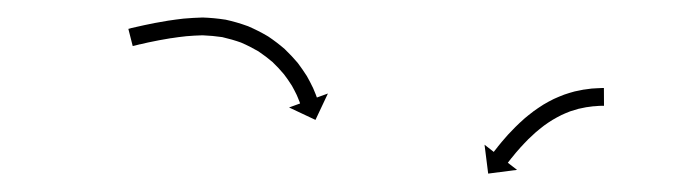

<svg xmlns="http://www.w3.org/2000/svg" viewBox="-20 -620 788 216"><path d="M657.9 -501C658.4 -501 659 -501 659.5 -501L659.4 -521C658.9 -521 658.3 -521 657.8 -521C657.8 -521 657.8 -521 657.8 -521C657.7 -521 657.7 -521 657.7 -521C656.2 -520.9 654.7 -520.9 653.2 -520.8C653.2 -520.8 653.1 -520.8 653.1 -520.8C653.1 -520.8 653 -520.8 653 -520.8C650.7 -520.7 648.4 -520.6 646 -520.4C646 -520.4 646 -520.4 645.9 -520.4C645.9 -520.4 645.8 -520.4 645.8 -520.4C642.8 -520.1 639.9 -519.7 636.9 -519.2C636.9 -519.2 636.8 -519.2 636.8 -519.2C636.7 -519.2 636.6 -519.2 636.6 -519.2C633.2 -518.6 629.8 -517.9 626.3 -517.1C626.3 -517.1 626.3 -517 626.2 -517C626.1 -517 626 -517 626 -517C622.3 -516 618.6 -514.9 614.9 -513.6C614.9 -513.6 614.8 -513.6 614.7 -513.6C614.7 -513.5 614.6 -513.5 614.6 -513.5C610.7 -512 606.8 -510.4 603.1 -508.7C603.1 -508.7 603 -508.6 602.9 -508.6C602.8 -508.6 602.7 -508.5 602.7 -508.5C598.8 -506.6 595 -504.5 591.3 -502.3C591.3 -502.3 591.2 -502.2 591.1 -502.2C591 -502.2 591 -502.1 591 -502.1C587.2 -499.7 583.5 -497.2 579.9 -494.6C579.9 -494.6 579.9 -494.6 579.8 -494.5C579.7 -494.5 579.7 -494.4 579.7 -494.4C576.2 -491.7 572.7 -489 569.3 -486.1C569.3 -486.1 569.3 -486 569.3 -486C569.2 -486 569.2 -485.9 569.2 -485.9C566 -483.1 562.9 -480.2 559.9 -477.2C559.9 -477.2 559.8 -477.1 559.8 -477.1C559.7 -477.1 559.7 -477 559.7 -477C557 -474.3 554.3 -471.4 551.6 -468.6C551.6 -468.6 551.6 -468.5 551.6 -468.5C551.6 -468.5 551.5 -468.5 551.5 -468.5C549.3 -465.9 547.1 -463.4 544.9 -460.9C544.9 -460.9 544.9 -460.8 544.9 -460.8C544.9 -460.8 544.8 -460.8 544.8 -460.8C543.2 -458.8 541.5 -456.7 539.8 -454.7C539.8 -454.7 539.8 -454.7 539.8 -454.6C539.8 -454.6 539.8 -454.6 539.8 -454.6C538.7 -453.3 537.7 -451.9 536.6 -450.6L536.6 -450.6L536.6 -450.6C536.2 -450.1 535.8 -449.6 535.5 -449.1L525.1 -457.2L529.2 -424.7L561.7 -428.9L551.3 -436.9C551.7 -437.4 552 -437.9 552.4 -438.3L552.4 -438.3L552.4 -438.3C553.4 -439.6 554.4 -440.9 555.4 -442.2C555.4 -442.2 555.4 -442.2 555.4 -442.1C555.4 -442.1 555.4 -442.1 555.4 -442.1C557 -444.1 558.6 -446 560.2 -448C560.2 -448 560.2 -447.9 560.2 -447.9C560.1 -447.9 560.1 -447.9 560.1 -447.9C562.2 -450.3 564.3 -452.7 566.4 -455.1C566.4 -455.1 566.4 -455.1 566.4 -455.1C566.4 -455 566.4 -455 566.4 -455C568.8 -457.7 571.4 -460.4 574 -463C574 -463 573.9 -463 573.9 -462.9C573.9 -462.9 573.8 -462.9 573.8 -462.9C576.7 -465.7 579.6 -468.4 582.5 -471C582.5 -471 582.5 -471 582.4 -471C582.4 -470.9 582.4 -470.9 582.4 -470.9C585.5 -473.5 588.6 -476.1 591.9 -478.6C591.9 -478.6 591.8 -478.5 591.7 -478.5C591.7 -478.5 591.6 -478.4 591.6 -478.4C594.9 -480.8 598.3 -483.1 601.7 -485.2C601.7 -485.2 601.6 -485.2 601.5 -485.1C601.5 -485.1 601.4 -485 601.4 -485C604.8 -487 608.2 -488.9 611.7 -490.6C611.7 -490.6 611.6 -490.6 611.5 -490.6C611.5 -490.5 611.4 -490.5 611.4 -490.5C614.7 -492 618.2 -493.5 621.6 -494.8C621.6 -494.8 621.5 -494.7 621.5 -494.7C621.4 -494.7 621.3 -494.7 621.3 -494.7C624.6 -495.8 627.9 -496.8 631.2 -497.7C631.2 -497.7 631.1 -497.7 631.1 -497.6C631 -497.6 630.9 -497.6 630.9 -497.6C634 -498.3 637 -498.9 640.1 -499.5C640.1 -499.5 640 -499.5 640 -499.5C639.9 -499.5 639.8 -499.4 639.8 -499.4C642.5 -499.8 645.2 -500.2 647.9 -500.5C647.9 -500.5 647.8 -500.5 647.8 -500.5C647.7 -500.4 647.7 -500.4 647.7 -500.4C649.8 -500.6 651.9 -500.8 654 -500.9C654 -500.9 654 -500.9 653.9 -500.9C653.9 -500.9 653.9 -500.9 653.9 -500.9C655.2 -500.9 656.6 -500.9 658 -501C658 -501 658 -501 658 -501C658 -501 657.9 -501 657.9 -501ZM126.8 -588.1C126 -587.9 125.2 -587.7 124.4 -587.5L129.3 -568.2C130.1 -568.4 130.9 -568.5 131.6 -568.7C131.6 -568.7 131.6 -568.7 131.6 -568.7C131.6 -568.7 131.6 -568.7 131.6 -568.7C133.6 -569.2 135.5 -569.7 137.5 -570.2C137.5 -570.2 137.5 -570.2 137.5 -570.1C137.5 -570.1 137.4 -570.1 137.4 -570.1C140.5 -570.8 143.5 -571.5 146.5 -572.2C146.5 -572.2 146.5 -572.2 146.5 -572.2C146.5 -572.2 146.5 -572.2 146.5 -572.2C150.4 -573 154.4 -573.8 158.4 -574.6C158.4 -574.6 158.3 -574.6 158.3 -574.6C158.3 -574.6 158.3 -574.6 158.3 -574.6C163 -575.4 167.8 -576.3 172.6 -577.1C172.6 -577.1 172.5 -577 172.5 -577C172.5 -577 172.4 -577 172.4 -577C178 -577.9 183.5 -578.6 189.1 -579.2C189.1 -579.2 189 -579.2 188.9 -579.2C188.9 -579.2 188.8 -579.2 188.8 -579.2C195.3 -579.8 201.8 -580.1 208.2 -580.3C208.2 -580.3 208.1 -580.3 208 -580.3C207.8 -580.3 207.7 -580.3 207.7 -580.3C215.3 -580 222.9 -579.3 230.4 -578.2C230.4 -578.2 230.2 -578.2 230.1 -578.2C229.9 -578.2 229.8 -578.3 229.8 -578.3C237.2 -576.6 244.6 -574.5 251.8 -571.9C251.8 -571.9 251.6 -572 251.5 -572C251.3 -572.1 251.2 -572.1 251.2 -572.1C258 -569.2 264.6 -565.8 271 -562.1C271 -562.1 270.9 -562.2 270.8 -562.2C270.6 -562.3 270.5 -562.4 270.5 -562.4C276.3 -558.5 281.8 -554.3 287.1 -549.8C287.1 -549.8 287 -549.8 286.9 -549.9C286.8 -550 286.7 -550.1 286.7 -550.1C291.2 -545.8 295.5 -541.2 299.5 -536.4C299.5 -536.4 299.5 -536.5 299.4 -536.6C299.3 -536.7 299.2 -536.8 299.2 -536.8C302.4 -532.6 305.5 -528.2 308.3 -523.7C308.3 -523.7 308.2 -523.8 308.2 -523.9C308.1 -524 308.1 -524.1 308.1 -524.1C310.1 -520.5 312 -516.9 313.8 -513.2C313.8 -513.2 313.8 -513.2 313.7 -513.3C313.7 -513.4 313.7 -513.4 313.7 -513.4C314.7 -511 315.8 -508.6 316.7 -506.1C316.7 -506.1 316.7 -506.2 316.7 -506.2C316.7 -506.2 316.7 -506.3 316.7 -506.3C317 -505.4 317.3 -504.5 317.6 -503.6L305.2 -499.1L334.9 -485.1L348.9 -514.8L336.5 -510.3C336.1 -511.3 335.8 -512.2 335.4 -513.2C335.4 -513.2 335.4 -513.2 335.4 -513.3C335.4 -513.3 335.4 -513.3 335.4 -513.3C334.3 -516.1 333.1 -518.8 332 -521.5C332 -521.5 331.9 -521.6 331.9 -521.6C331.9 -521.7 331.8 -521.8 331.8 -521.8C329.9 -525.9 327.7 -529.9 325.5 -533.9C325.5 -533.9 325.4 -534 325.4 -534.1C325.3 -534.2 325.3 -534.3 325.3 -534.3C322.1 -539.3 318.7 -544.2 315.2 -548.9C315.2 -548.9 315.1 -549 315 -549.1C314.9 -549.2 314.9 -549.3 314.9 -549.3C310.4 -554.6 305.6 -559.7 300.6 -564.5C300.6 -564.5 300.5 -564.6 300.4 -564.7C300.3 -564.8 300.2 -564.9 300.2 -564.9C294.3 -570 288.1 -574.7 281.7 -579C281.7 -579 281.6 -579.1 281.4 -579.1C281.3 -579.2 281.2 -579.3 281.2 -579.3C274.1 -583.5 266.7 -587.2 259.1 -590.5C259.1 -590.5 259 -590.6 258.8 -590.6C258.7 -590.7 258.5 -590.7 258.5 -590.7C250.5 -593.6 242.4 -596 234.1 -597.8C234.1 -597.8 233.9 -597.8 233.8 -597.9C233.6 -597.9 233.5 -597.9 233.5 -597.9C225.1 -599.2 216.7 -600 208.3 -600.3C208.3 -600.3 208.2 -600.3 208 -600.3C207.9 -600.3 207.8 -600.3 207.8 -600.3C200.9 -600.1 193.9 -599.7 187 -599.1C187 -599.1 187 -599.1 186.9 -599.1C186.9 -599.1 186.8 -599.1 186.8 -599.1C181 -598.4 175.3 -597.7 169.5 -596.8C169.5 -596.8 169.5 -596.8 169.4 -596.8C169.4 -596.8 169.4 -596.8 169.4 -596.8C164.4 -596 159.5 -595.1 154.6 -594.2C154.6 -594.2 154.6 -594.2 154.6 -594.2C154.5 -594.2 154.5 -594.2 154.5 -594.2C150.5 -593.4 146.4 -592.6 142.3 -591.7C142.3 -591.7 142.3 -591.7 142.3 -591.7C142.3 -591.7 142.3 -591.7 142.3 -591.7C139.2 -591 136.1 -590.3 132.9 -589.6C132.9 -589.6 132.9 -589.6 132.9 -589.6C132.9 -589.6 132.9 -589.6 132.9 -589.6C130.9 -589.1 128.8 -588.7 126.8 -588.2C126.8 -588.2 126.8 -588.2 126.8 -588.1C126.8 -588.1 126.8 -588.1 126.8 -588.1Z"/></svg>

Font: FRB American Cursive Just Arrows Ultra
Style: Bold Italic
Weight: 1000
Italic angle: -25°
Version: Version 2.0;Modular Font Editor K font №1